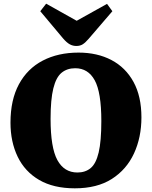

<svg xmlns="http://www.w3.org/2000/svg" viewBox="-20 -1010 826 1044"><path d="M387 14Q271 14 193 -31.5Q115 -77 76 -158Q37 -239 37 -343Q37 -467 83 -552Q129 -637 212.5 -680.5Q296 -724 407 -724Q509 -724 586 -683.5Q663 -643 706 -564.5Q749 -486 749 -372Q749 -263 708.5 -175.5Q668 -88 588 -37Q508 14 387 14ZM401 -72Q444 -72 473 -96Q502 -120 516.5 -181Q531 -242 531 -352Q531 -508 495 -573.5Q459 -639 389 -639Q345 -639 315 -614.5Q285 -590 270 -529.5Q255 -469 255 -364Q255 -207 292 -139.5Q329 -72 401 -72ZM395 -760Q376 -760 359.5 -769Q343 -778 323 -801L199 -949L231 -990L397 -897L562 -989L591 -949L463 -800Q445 -779 430.5 -769.5Q416 -760 395 -760Z"/></svg>

Font: Literata 36pt ExtraBold
Style: Regular
Weight: 800
Designer: Latin by Veronika Burian and Jose Scaglione. Greek by Irene Vlachou. Cyrillic by Vera Evstafieva.
Foundry: TypeTogether
Version: Version 3.002